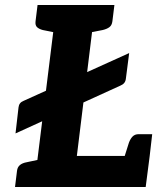

<svg xmlns="http://www.w3.org/2000/svg" viewBox="-20 -747 644 767"><path d="M42 -214 54 -318Q56 -337 74 -344L496 -535L483 -434Q482 -423 476.5 -416Q471 -409 461 -405ZM116 0 206 -727H361L287 -124H578L562 0ZM471 -101 495 -177Q501 -193 510 -202Q519 -211 534 -211H588L578 -124ZM40 0 48 -65Q50 -80 60 -88Q70 -96 87 -99L139 -110L138 0ZM228 -727 201 -617 151 -627Q136 -631 128 -638.5Q120 -646 122 -662L130 -727ZM437 -727 429 -662Q427 -646 417 -638.5Q407 -631 390 -627L338 -617L339 -727Z"/></svg>

Font: Aleo ExtraBold
Style: Italic
Weight: 800
Italic angle: -7°
Designer: Alessio Laiso
Foundry: Alessio Laiso
Version: Version 2.001;gftools[0.9.29]